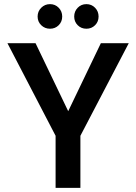

<svg xmlns="http://www.w3.org/2000/svg" viewBox="-20 -909 658 929"><path d="M249 0V-252L16 -700H152L310 -371L468 -700H603L369 -252V0ZM264 -787Q247 -770 222 -770Q197 -770 179.5 -787Q162 -804 162 -829Q162 -854 179.5 -871.5Q197 -889 222 -889Q247 -889 264 -871.5Q281 -854 281 -829Q281 -804 264 -787ZM440 -787Q423 -770 398 -770Q373 -770 356 -787Q339 -804 339 -829Q339 -854 356 -871.5Q373 -889 398 -889Q423 -889 440 -871.5Q457 -854 457 -829Q457 -804 440 -787Z"/></svg>

Font: AWOL-DM SemiBold
Style: Regular
Weight: 600
Designer: Colophon Foundry, Jonny Pinhorn, Mikhail Sharanda
Foundry: Colophon Foundry
Version: Version 1.000;Glyphs 3.2.3 (3260)